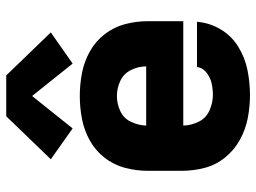

<svg xmlns="http://www.w3.org/2000/svg" viewBox="-123 -691 822 616"><g transform="rotate(-90 288.0 -383.0)"><path d="M291 8Q331 8 371 0Q411 -8 446 -29.5Q481 -51 502 -86.5Q523 -122 526 -162H381Q379 -144 363 -131.5Q347 -119 328.5 -115Q310 -111 291 -111Q266 -111 241.5 -122Q217 -133 205.5 -156.5Q194 -180 193 -206H528V-320Q528 -357 518.5 -393Q509 -429 486 -458.5Q463 -488 430.5 -506Q398 -524 361.5 -531Q325 -538 288 -538Q251 -538 214.5 -531Q178 -524 145.5 -506Q113 -488 90 -458.5Q67 -429 57.5 -393Q48 -357 48 -320V-210Q48 -173 57.5 -137Q67 -101 91 -71.5Q115 -42 148 -24Q181 -6 217.5 1Q254 8 291 8ZM193 -325Q194 -350 205 -373.5Q216 -397 239.5 -408Q263 -419 288 -419Q313 -419 336.5 -408Q360 -397 371.5 -373.5Q383 -350 383 -325ZM184 -561 288 -691 392 -561 492 -631 354 -774H223L85 -631Z"/></g></svg>

Font: Iosevka Sparkle Heavy
Style: Regular
Weight: 900
Designer: Belleve Invis
Foundry: Belleve Invis
Version: Version 4.5.0; ttfautohint (v1.8.3)